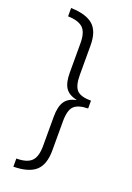

<svg xmlns="http://www.w3.org/2000/svg" viewBox="-165 -776 683 995"><g transform="rotate(20 177.0 -278.5)"><path d="M46 114Q104 114 129 89.5Q154 65 154 5V-156Q154 -211 172.5 -239.5Q191 -268 234 -277V-279Q191 -288 172.5 -316Q154 -344 154 -399V-562Q154 -622 128 -645.5Q102 -669 46 -670V-716Q128 -714 167.5 -680.5Q207 -647 207 -568V-406Q207 -346 228.5 -323Q250 -300 307 -300V-257Q253 -256 230 -234Q207 -212 207 -149V10Q207 89 168.5 123.5Q130 158 46 159Z"/></g></svg>

Font: Noto Sans Ethiopic ExtraCondensed Light
Style: Regular
Weight: 300
Width: 2
Designer: Monotype Design Team
Foundry: Monotype Imaging Inc.
Version: Version 2.102; ttfautohint (v1.8.4.7-5d5b)